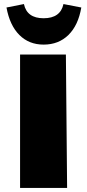

<svg xmlns="http://www.w3.org/2000/svg" viewBox="-20 -927 430 947"><path d="M79 -658H305L311 0H79ZM12 -890 98 -907Q113 -837 195 -837Q278 -837 293 -907L381 -890Q366 -802 317.5 -754.5Q269 -707 195 -707Q123 -707 75.5 -754.5Q28 -802 12 -890Z"/></svg>

Font: Ysabeau Black
Style: Regular
Weight: 900
Designer: Christian Thalmann (Catharsis Fonts)
Version: Version 0.003